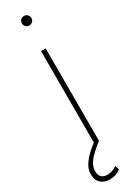

<svg xmlns="http://www.w3.org/2000/svg" viewBox="-243 -739 692 950"><g transform="rotate(-30 103.0 -264.0)"><path d="M116.7 -528.3C116.7 -528.3 90.3 -528.3 90.3 -528.3C90.3 -528.3 90.3 0 90.3 0C90.3 0 116.7 0 116.7 0C116.7 0 116.7 -528.3 116.7 -528.3ZM76.7 -693.4C76.7 -686 79.1 -679.7 84.5 -674.3C89.8 -668.9 96.2 -666.5 103.5 -666.5C110.8 -666.5 117.7 -668.9 123 -674.3C128.4 -679.7 130.9 -686 130.9 -693.4C130.9 -700.7 128.4 -707.5 123 -712.9C117.7 -718.3 110.8 -720.7 103.5 -720.7C96.2 -720.7 89.8 -718.3 84.5 -712.9C79.1 -707.5 76.7 -700.7 76.7 -693.4C76.7 -693.4 76.7 -693.4 76.7 -693.4ZM95.7 -9.8C95.7 -9.8 95.7 -9.8 95.7 -9.8C30.8 38.6 -1.5 82 -1.5 120.1C-1.5 120.1 -1.5 120.1 -1.5 120.1C-1.5 145 4.9 163.1 18.1 174.8C31.2 187 48.3 192.9 70.3 192.9C70.3 192.9 70.3 192.9 70.3 192.9C93.3 192.9 113.8 185.5 131.8 171.4C131.8 171.4 124 147.9 124 147.9C124 147.9 124 147.9 124 147.9C106.9 160.2 88.9 166.5 70.3 166.5C70.3 166.5 70.3 166.5 70.3 166.5C40 166.5 24.9 150.9 24.9 120.1C24.9 120.1 24.9 120.1 24.9 120.1C24.9 103 31.2 85.9 43.5 68.4C55.7 51.3 80.1 28.3 116.7 0C116.7 0 95.7 -9.8 95.7 -9.8Z"/></g></svg>

Font: WOX
Style: Regular
Weight: 500
Designer: Google
Foundry: ""
Version: ""